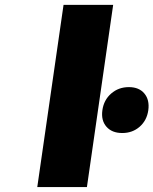

<svg xmlns="http://www.w3.org/2000/svg" viewBox="-20 -762 625 782"><path d="M131.8 0 238.8 -742.2H440.9L334 0ZM397 -313Q402.8 -355 432.9 -381.1Q462.9 -407.2 504.9 -407.2Q546.4 -407.2 568.1 -381.1Q589.8 -355 584 -313Q578.1 -271.5 548.8 -245.8Q519.5 -220.2 478 -220.2Q436 -220.2 413.6 -245.8Q391.1 -271.5 397 -313Z"/></svg>

Font: Trueno ExtraBold
Style: Italic
Weight: 800
Designer: Julieta Ulanovsky
Foundry: Julieta Ulanovsky
Version: Version 3.001b | FøM Fix